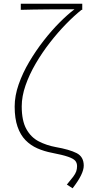

<svg xmlns="http://www.w3.org/2000/svg" viewBox="-20 -814 471 1034"><path d="M371 200 340 180Q362 154 374 138Q386 122 390.5 109Q395 96 395 81Q395 63 385 51.5Q375 40 346 30Q317 20 260 9Q218 1 181.5 -15Q145 -31 117.5 -59Q90 -87 74.5 -131.5Q59 -176 59 -240Q59 -298 80.5 -359.5Q102 -421 137.5 -481Q173 -541 215.5 -595.5Q258 -650 301.5 -693.5Q345 -737 381 -764Q353 -764 315.5 -764Q278 -764 236.5 -763.5Q195 -763 157.5 -762.5Q120 -762 92 -761V-794H423V-761H419Q380 -730 336 -685Q292 -640 249.5 -585.5Q207 -531 172.5 -472Q138 -413 117.5 -354Q97 -295 97 -241Q97 -164 122 -119Q147 -74 189 -52.5Q231 -31 280 -22Q354 -9 392.5 10.5Q431 30 431 78Q431 100 416.5 130Q402 160 371 200Z"/></svg>

Font: Noto Sans SC Thin
Style: Regular
Weight: 100
Designer: Ryoko NISHIZUKA 西塚涼子 (kana, bopomofo & ideographs); Paul D. Hunt (Latin, Greek & Cyrillic); Sandoll Communications 산돌커뮤니
Foundry: Adobe
Version: Version 2.004-H2;hotconv 1.0.118;makeotfexe 2.5.65603